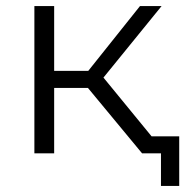

<svg xmlns="http://www.w3.org/2000/svg" viewBox="-20 -504 609 631"><path d="M269 -215H158V0H93V-484H158V-271H270L440 -484H511L320 -249L524 0H447ZM569 -56V107H509V0H447V-56Z"/></svg>

Font: Montserrat Ace
Style: Regular
Weight: 400
Designer: Julieta Ulanovsky
Foundry: Julieta Ulanovsky
Version: Version 1